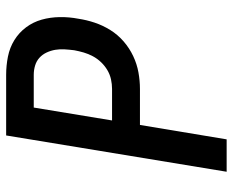

<svg xmlns="http://www.w3.org/2000/svg" viewBox="-88 -688 775 640"><g transform="rotate(-90 300.0 -367.5)"><path d="M48 0 169 -735H371Q402 -735 432 -729Q462 -723 487 -707.5Q512 -692 529.5 -668.5Q547 -645 555 -616.5Q563 -588 563.5 -556.5Q564 -525 558 -494Q554 -467 545 -440Q536 -413 520.5 -388Q505 -363 482.5 -343.5Q460 -324 433.5 -311.5Q407 -299 379 -294Q351 -289 324 -289H204L156 0ZM324 -382Q340 -382 356 -385.5Q372 -389 386.5 -397.5Q401 -406 413 -418.5Q425 -431 433 -446Q441 -461 445.5 -476.5Q450 -492 453 -508Q455 -524 456 -540Q457 -556 454.5 -571Q452 -586 445.5 -600Q439 -614 428 -624Q417 -634 402 -638.5Q387 -643 371 -643H262L219 -382Z"/></g></svg>

Font: Iosevka Curly SmBdEx
Style: Italic
Weight: 600
Width: 7
Italic angle: -9°
Monospace: yes
Designer: Belleve Invis
Foundry: Belleve Invis
Version: Version 11.1.0; ttfautohint (v1.8.3)